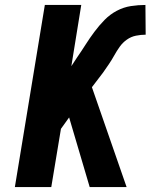

<svg xmlns="http://www.w3.org/2000/svg" viewBox="-20 -755 640 775"><path d="M342 0 259 -281 226 -235 187 0H40L161 -735H308L268 -488L291 -523Q309 -549 325.5 -575Q342 -601 361 -626.5Q380 -652 402 -674.5Q424 -697 451.5 -711.5Q479 -726 508.5 -730.5Q538 -735 567 -735L568 -615Q549 -615 529 -611Q509 -607 492 -595Q475 -583 463 -566Q451 -549 441 -531Q431 -513 419.5 -496Q408 -479 396 -462L351 -403L491 0Z"/></svg>

Font: Iosevka Heavy Extended
Style: Italic
Weight: 900
Width: 7
Italic angle: -9°
Monospace: yes
Designer: Belleve Invis
Foundry: Belleve Invis
Version: Version 32.5.0; ttfautohint (v1.8.4)